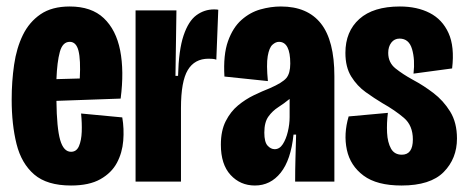

<svg xmlns="http://www.w3.org/2000/svg" viewBox="-20 -560 1438 592"><path d="M199 12Q125 12 85.5 -22Q46 -56 31 -116Q16 -176 16 -253Q16 -309 23.5 -360.5Q31 -412 50.5 -452Q70 -492 105 -516Q140 -540 195 -540Q262 -540 300 -504Q338 -468 350.5 -404.5Q363 -341 352 -256L154 -249Q155 -165 165.5 -128.5Q176 -92 199 -92Q216 -92 223.5 -109.5Q231 -127 232 -153.5Q233 -180 230 -210L357 -198Q363 -163 360 -126Q357 -89 340.5 -58Q324 -27 289.5 -7.5Q255 12 199 12ZM195 -431Q173 -431 164.5 -400Q156 -369 154 -316L226 -318Q229 -376 222 -403.5Q215 -431 195 -431Z M398 0V-288V-528H524L521 -326H529Q531 -406 546 -450.5Q561 -495 585.5 -513Q610 -531 640 -531Q648 -531 653 -530L647 -376Q642 -378 635.5 -378.5Q629 -379 623 -379Q580 -379 559 -344Q538 -309 538 -227V0Z M766 12Q721 12 691 -20.5Q661 -53 661 -114Q661 -157 676 -186.5Q691 -216 714 -235Q737 -254 763 -266.5Q789 -279 812 -288Q851 -305 863 -319.5Q875 -334 875 -364Q875 -431 840 -431Q830 -431 820 -422Q810 -413 805.5 -387Q801 -361 806 -310L672 -324Q668 -391 683 -433Q698 -475 724.5 -498.5Q751 -522 783 -531Q815 -540 846 -540Q928 -540 969.5 -487.5Q1011 -435 1011 -325V-202Q1011 -151 1011 -100.5Q1011 -50 1011 0H890Q890 -36 891 -72Q892 -108 893 -145H885Q877 -67 845.5 -27.5Q814 12 766 12ZM827 -100Q842 -100 852 -115.5Q862 -131 867.5 -154Q873 -177 873 -199V-255Q856 -241 838 -229.5Q820 -218 807.5 -200.5Q795 -183 795 -151Q795 -122 805 -111Q815 -100 827 -100Z M1218 12Q1142 12 1101 -18.5Q1060 -49 1049.5 -98Q1039 -147 1055 -201L1176 -212Q1172 -180 1173.5 -150.5Q1175 -121 1185.5 -102Q1196 -83 1219 -83Q1253 -83 1253 -130Q1253 -173 1225.5 -196.5Q1198 -220 1159 -242Q1134 -257 1107.5 -276Q1081 -295 1063 -324Q1045 -353 1045 -397Q1045 -463 1088 -501.5Q1131 -540 1213 -540Q1266 -540 1305 -520Q1344 -500 1363 -458Q1382 -416 1374 -349L1255 -333Q1260 -376 1250.5 -408.5Q1241 -441 1212 -441Q1196 -441 1186.5 -428.5Q1177 -416 1177 -397Q1177 -367 1199.5 -349Q1222 -331 1253 -314Q1285 -297 1316 -273.5Q1347 -250 1368 -216Q1389 -182 1389 -133Q1389 -71 1348 -29.5Q1307 12 1218 12Z"/></svg>

Font: Bricolage Grotesque 48pt Condensed Bricolage Grotesque 48pt Condensed Regular
Style: Bold
Weight: 700
Width: 3
Designer: Mathieu Triay
Foundry: Atelier Triay
Version: Version 1.000; ttfautohint (v1.8.4.7-5d5b);gftools[0.9.32]